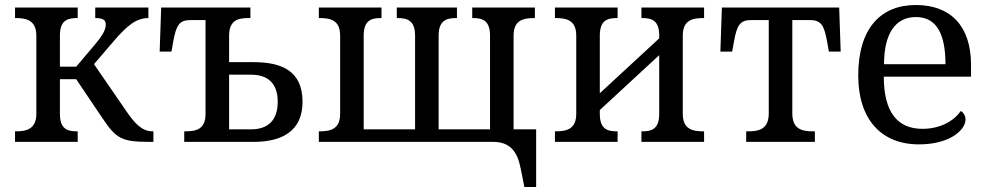

<svg xmlns="http://www.w3.org/2000/svg" viewBox="-20 -566 3934 766"><path d="M40 0H290V-42H287C249 -42 219 -51 219 -112V-250H284L387 -97C444 -12 465 0 578 0H592V-42H589C546 -42 517 -74 483 -124L355 -310L433 -401C486 -463 523 -494 572 -494V-536H360V-494C389 -494 402 -487 402 -469C402 -450 394 -430 356 -385L284 -300H219V-424C219 -483 247 -494 287 -494H290V-536H40V-494H43C85 -494 125 -485 125 -424V-112C125 -50 84 -42 43 -42H40Z M715 0H992C1101 0 1187 -40 1187 -160C1187 -285 1101 -318 992 -318H894V-424C894 -485 930 -494 971 -494H979V-536H623L617 -360H664L671 -399C683 -466 695 -486 741 -486H800V-112C800 -49 762 -42 718 -42H715ZM894 -50V-268H982C1047 -268 1088 -235 1088 -160C1088 -85 1048 -50 982 -50Z M2072 180H2119V-50H2029V-424C2029 -485 2067 -494 2111 -494H2114V-536H1864V-494H1867C1904 -494 1935 -485 1935 -424V-50H1730V-424C1730 -485 1762 -494 1800 -494H1803V-536H1563V-494H1566C1604 -494 1636 -485 1636 -424V-50H1431V-424C1431 -485 1462 -494 1499 -494H1502V-536H1252V-494H1255C1299 -494 1337 -485 1337 -424V-112C1337 -51 1299 -42 1255 -42H1252V0H1947C2020 0 2045 45 2057 105Z M2194 0H2444V-42H2441C2403 -42 2373 -51 2373 -112V-127L2610 -346V-112C2610 -51 2580 -42 2542 -42H2539V0H2789V-42H2786C2742 -42 2704 -51 2704 -112V-424C2704 -485 2742 -494 2786 -494H2789V-536H2539V-494H2542C2580 -494 2610 -485 2610 -424V-413L2373 -194V-424C2373 -485 2403 -494 2441 -494H2444V-536H2194V-494H2197C2241 -494 2279 -485 2279 -424V-112C2279 -51 2241 -42 2197 -42H2194Z M2957 0H3231V-42H3223C3179 -42 3141 -51 3141 -114V-486H3210C3256 -486 3268 -466 3280 -399L3287 -360H3334L3328 -536H2860L2854 -360H2901L2908 -399C2920 -466 2932 -486 2978 -486H3047V-114C3047 -51 3009 -42 2965 -42H2957Z M3646 10C3772 10 3832 -49 3832 -89C3832 -106 3822 -119 3813 -123C3788 -86 3734 -52 3660 -52C3561 -52 3506 -118 3506 -260H3854V-307C3854 -465 3770 -546 3634 -546C3492 -546 3404 -451 3404 -265C3404 -91 3495 10 3646 10ZM3752 -310H3507C3507 -430 3551 -498 3634 -498C3718 -498 3752 -428 3752 -310Z"/></svg>

Font: Noto Serif
Style: Regular
Weight: 400
Designer: Monotype Design Team
Foundry: Monotype Imaging Inc.
Version: Version 2.015